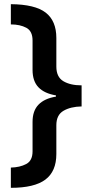

<svg xmlns="http://www.w3.org/2000/svg" viewBox="-20 -738 440 920"><path d="M32 65Q75 64 105.5 48Q136 32 136 -13V-154Q136 -207 164.5 -236.5Q193 -266 248 -275V-281Q193 -290 164.5 -319.5Q136 -349 136 -403V-544Q136 -589 106 -605Q76 -621 32 -621V-718Q148 -717 199 -677.5Q250 -638 250 -556V-419Q250 -369 283.5 -349Q317 -329 371 -329V-228Q318 -227 284 -207Q250 -187 250 -138V0Q250 83 197.5 122.5Q145 162 32 162Z"/></svg>

Font: Noto Sans Meetei Mayek SemiBold
Style: Regular
Weight: 600
Designer: Monotype Design Team and Neelakash Kshetrimayum
Foundry: Monotype Imaging Inc.
Version: Version 2.002; ttfautohint (v1.8.4.7-5d5b)